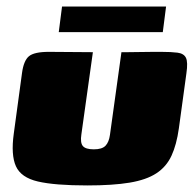

<svg xmlns="http://www.w3.org/2000/svg" viewBox="-20 -558 598 585"><path d="M263 -399 228 -149Q224 -123 232.5 -113Q241 -103 266 -103Q291 -103 301.5 -114Q312 -125 315 -147L350 -399Q351 -399 368 -399Q385 -399 407.5 -399.5Q430 -400 448.5 -400Q467 -400 471 -400Q502 -400 521 -397.5Q540 -395 546.5 -382Q553 -369 548 -335L525 -167Q518 -117 502.5 -83.5Q487 -50 456.5 -30Q426 -10 375 -1.5Q324 7 246 7Q147 7 95.5 -5Q44 -17 28.5 -51.5Q13 -86 22 -151L47 -335Q52 -373 68 -386.5Q84 -400 129 -400Q163 -400 196 -399.5Q229 -399 263 -399ZM159 -460 169 -538H486L476 -460Z"/></svg>

Font: Genos Thin Black
Style: Italic
Weight: 900
Italic angle: -8°
Version: Version 1.010